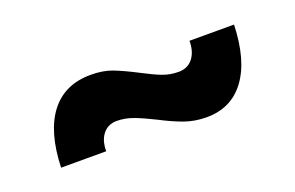

<svg xmlns="http://www.w3.org/2000/svg" viewBox="-36 -517 486 316"><g transform="rotate(-20 207.5 -358.5)"><path d="M209 -317Q189 -327 174.5 -332.5Q160 -338 145 -338Q130 -338 121 -327Q112 -316 112 -297H33Q35 -359 60 -391.5Q85 -424 131 -424Q152 -424 168 -418Q184 -412 209 -399Q228 -389 241 -384Q254 -379 269 -379Q285 -379 294 -390.5Q303 -402 303 -421H381Q379 -359 354.5 -326Q330 -293 287 -293Q266 -293 248 -299.5Q230 -306 209 -317Z"/></g></svg>

Font: Cabin Condensed SemiBold
Style: Regular
Weight: 600
Width: 3
Designer: Pablo Impallari
Foundry: Pablo Impallari. http://www.impallari.com Igino Marini. http://www.ikern.com
Version: Version 2.001